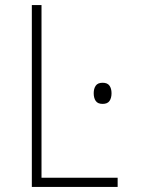

<svg xmlns="http://www.w3.org/2000/svg" viewBox="-20 -734 570 754"><path d="M105 0V-714H143V-36H442V0ZM383 -326Q364 -326 356 -337.5Q348 -349 348 -368Q348 -386 356 -397.5Q364 -409 383 -409Q402 -409 410 -397.5Q418 -386 418 -368Q418 -349 410 -337.5Q402 -326 383 -326Z"/></svg>

Font: Noto Sans Mono Condensed ExtraLight
Style: Regular
Weight: 200
Width: 3
Designer: Monotype Design Team
Foundry: Monotype Imaging Inc.
Version: Version 2.014; ttfautohint (v1.8.4.7-5d5b)